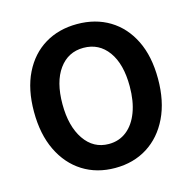

<svg xmlns="http://www.w3.org/2000/svg" viewBox="-111 -865 992 990"><g transform="rotate(-15 385.0 -370.0)"><path d="M385 14Q287 14 212.5 -33Q138 -80 96 -167Q54 -254 54 -374Q54 -494 96 -579Q138 -664 212.5 -709Q287 -754 385 -754Q483 -754 557.5 -709Q632 -664 674 -579Q716 -494 716 -374Q716 -254 674 -167Q632 -80 557.5 -33Q483 14 385 14ZM385 -114Q440 -114 480.5 -146Q521 -178 543 -236.5Q565 -295 565 -374Q565 -493 516.5 -560Q468 -627 385 -627Q303 -627 254.5 -560Q206 -493 206 -374Q206 -256 254.5 -185Q303 -114 385 -114Z"/></g></svg>

Font: Source Han Sans TC
Style: Bold
Weight: 700
Designer: Ryoko NISHIZUKA Ë•øÂ°öÊ∂ºÂ≠ê (kana, bopomofo & ideographs); Paul D. Hunt (Latin, Greek & Cyrillic); Sandoll Communicatio
Foundry: Adobe
Version: Version 2.004;hotconv 1.0.118;makeotfexe 2.5.65603